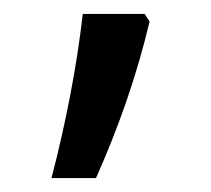

<svg xmlns="http://www.w3.org/2000/svg" viewBox="-20 -137 304 276"><path d="M188 -117H99C91 -46 75 39 54 119H118C150 47 176 -26 195 -106Z"/></svg>

Font: Noto Sans Bengali Condensed
Style: Regular
Weight: 400
Width: 3
Designer: Jelle Bosma - Monotype Design Team
Foundry: Monotype Imaging Inc.
Version: Version 2.003